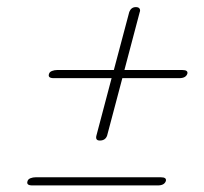

<svg xmlns="http://www.w3.org/2000/svg" viewBox="-20 -634 589 554"><path d="M268 -228.5Q254 -228.5 258.5 -244L302 -408.5H135Q117 -408.5 121.5 -421Q123 -426.5 130 -429.2Q137 -432 145 -432H308.5L353 -599.5Q358.5 -613.5 372 -613.5Q380 -613.5 382.8 -609Q385.5 -604.5 383 -598.5L339 -432H506Q523.5 -432 520.5 -421Q516 -408.5 497.5 -408.5H333L289 -242.5Q284 -228.5 268 -228.5ZM59.5 -111.5Q61 -117 68 -119.8Q75 -122.5 83 -122.5H444Q461.5 -122.5 458.5 -111.5Q454 -99 435.5 -99H73Q55 -99 59.5 -111.5Z"/></svg>

Font: Fraunces 9pt Thin
Style: Italic
Weight: 100
Italic angle: -16°
Version: Version 1.000;[b76b70a41]